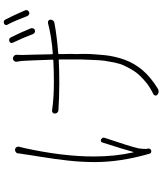

<svg xmlns="http://www.w3.org/2000/svg" viewBox="60 -888 879 1040"><g transform="rotate(-90 500.0 -368.5)"><path d="M866.2 -641.6Q868.2 -634.8 865.7 -628.4Q863.3 -622.1 856.9 -619.6Q850.6 -617.2 844.2 -620.1Q837.9 -623 835 -629.9Q813.5 -687.5 788.1 -739.3Q785.2 -745.1 787.6 -750.5Q790 -755.9 795.9 -757.8Q810.5 -762.7 817.4 -749Q843.8 -696.3 866.2 -641.6ZM188.5 -709Q188.5 -716.8 194.8 -722.2Q201.2 -727.5 209 -727.1Q216.8 -726.6 221.7 -719.7Q226.6 -712.9 224.6 -705.1Q217.8 -678.7 217.8 -677.7Q171.9 -468.8 171.9 -300.8Q171.9 -183.6 194.3 -85.9Q194.3 -85.9 195.3 -85.4Q196.3 -85 196.3 -85.9Q210 -136.7 248 -254.9Q249 -259.8 254.4 -261.7Q259.8 -263.7 264.6 -260.7Q277.3 -253.9 272.5 -240.2Q226.6 -105.5 215.8 -57.6Q212.9 -37.1 212.9 -23.4Q212.9 -20.5 212.9 -16.6Q212.9 -16.6 214.8 -4.9Q215.8 0 212.4 4.9Q209 9.8 203.1 10.7Q189.5 12.7 186.5 0Q141.6 -156.2 141.6 -293.9Q141.6 -365.2 149.4 -437Q157.2 -508.8 170.4 -589.4Q183.6 -669.9 184.6 -682.6Q187.5 -695.3 188.5 -709ZM685.5 -716.8Q683.6 -724.6 689 -731.4Q694.3 -738.3 702.1 -738.3Q710.9 -738.3 717.3 -731.9Q723.6 -725.6 722.7 -716.8Q721.7 -704.1 721.7 -690.4Q721.7 -679.7 723.6 -619.1Q725.6 -558.6 725.6 -526.4Q725.6 -522.5 730.5 -522.5Q821.3 -529.3 895.5 -548.8Q902.3 -549.8 907.7 -545.9Q913.1 -542 913.1 -535.2Q913.1 -527.3 908.2 -521Q903.3 -514.6 895.5 -513.7Q822.3 -500 731.4 -493.2Q726.6 -493.2 726.6 -488.3V-467.8Q726.6 -454.1 727.5 -425.8Q726.6 -411.1 726.6 -395.5Q726.6 -378.9 727.5 -361.3Q727.5 -357.4 727.5 -353.5Q727.5 -326.2 725.6 -299.8Q723.6 -269.5 720.7 -241.2Q717.8 -212.9 711.4 -185.5Q705.1 -158.2 695.8 -132.8Q686.5 -107.4 672.4 -83Q658.2 -58.6 639.6 -36.6Q621.1 -14.6 595.7 6.3Q570.3 27.3 540 45.9Q532.2 50.8 524.4 50.8Q514.6 50.8 505.9 43.9Q501 39.1 502 32.7Q502.9 26.4 508.8 22.5Q540 7.8 567.4 -12.7Q590.8 -31.2 609.9 -51.3Q628.9 -71.3 642.6 -95.2Q656.2 -119.1 665.5 -139.2Q674.8 -159.2 681.2 -190.4Q687.5 -221.7 690.4 -242.7Q693.4 -263.7 694.8 -303.7Q696.3 -343.8 697.3 -367.2Q697.3 -384.8 697.3 -417Q697.3 -426.8 697.3 -438.5Q697.3 -458 697.3 -467.8V-486.3Q697.3 -491.2 692.4 -490.2Q638.7 -487.3 572.3 -487.3Q490.2 -487.3 420.9 -492.2Q414.1 -493.2 409.2 -498.5Q404.3 -503.9 404.3 -511.7Q404.3 -518.6 409.2 -522.9Q414.1 -527.3 420.9 -526.4Q490.2 -516.6 573.2 -516.6Q632.8 -516.6 691.4 -519.5Q696.3 -519.5 696.3 -524.4Q691.4 -664.1 689.5 -689.5Q687.5 -704.1 685.5 -716.8ZM885.7 -768.6Q883.8 -771.5 883.8 -774.4Q883.8 -777.3 884.8 -779.3Q886.7 -785.2 892.6 -787.1Q896.5 -788.1 900.4 -788.1Q909.2 -788.1 914.1 -778.3Q933.6 -741.2 963.9 -671.9Q964.8 -668.9 964.8 -666Q964.8 -663.1 963.9 -660.2Q960.9 -653.3 954.1 -651.4Q951.2 -649.4 948.2 -649.4Q945.3 -649.4 941.4 -651.4Q935.5 -654.3 932.6 -660.2Q906.2 -730.5 885.7 -768.6Z"/></g></svg>

Font: Gen Jyuu Gothic ExtraLight
Style: Regular
Weight: 100
Designer: [Source Han Sans]
Ryoko NISHIZUKA  (kana & ideographs); Paul D. Hunt (Latin, Greek & Cyrillic); Wenlong ZHANG  (bopomofo
Version: Version 1.002.20150607